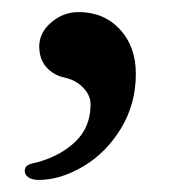

<svg xmlns="http://www.w3.org/2000/svg" viewBox="-20 -139 282 318"><path d="M21 144Q21 138 25.5 135Q30 132 41 130Q81 119 105.5 95Q130 71 130 34Q130 19 118 6.5Q106 -6 89 -10Q69 -14 57 -27.5Q45 -41 45 -62Q45 -85 65 -102Q85 -119 110 -119Q152 -119 178.5 -90.5Q205 -62 205 -17Q205 33 180.5 73.5Q156 114 118 136.5Q80 159 44 159Q34 159 27.5 155Q21 151 21 144Z"/></svg>

Font: EB Garamond SemiBold
Style: Regular
Weight: 600
Designer: Georg Duffner and Octavio Pardo
Foundry: Georg Duffner
Version: Version 1.000